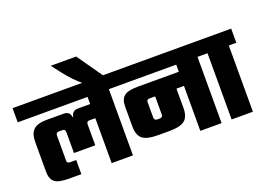

<svg xmlns="http://www.w3.org/2000/svg" viewBox="-137 -1142 1980 1441"><g transform="rotate(-20 853.0 -421.5)"><path d="M768 -642V-529H708V0H538V-359H491Q468 -359 468 -335V-168H298V-335Q298 -359 275 -359H246Q223 -359 223 -335V-133Q223 -113 246 -113H296V0H193Q114 0 83.5 -25Q53 -50 53 -107V-345Q53 -413 85.5 -442.5Q118 -472 184 -472H325Q375 -472 381 -425H386Q392 -472 442 -472H538V-529H-20V-642Z M561 -843 704 -639H540Q480 -686 416 -768L358 -843Z M1476 -642V-529H1416V0H1246V-359H1186V-205Q1186 -135 1150.5 -106.5Q1115 -78 1025 -78H939Q849 -78 813.5 -106.5Q778 -135 778 -205V-365Q778 -422 808.5 -447Q839 -472 918 -472H1246V-529H728V-642ZM1016 -215V-359H971Q948 -359 948 -339V-215Q948 -191 973 -191H991Q1016 -191 1016 -215Z M1726 -642V-529H1666V0H1496V-529H1436V-642Z"/></g></svg>

Font: Teko
Style: Bold
Weight: 700
Designer: Manushi Parikh, Jonny Pinhorn
Foundry: Indian Type Foundry
Version: Version 1.106;PS 1.0;hotconv 1.0.78;makeotf.lib2.5.61930; tt